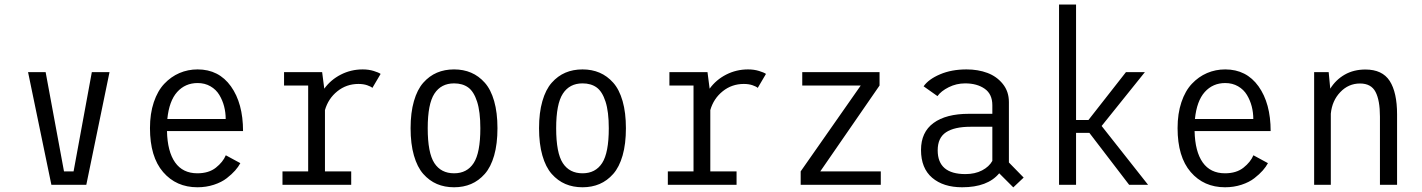

<svg xmlns="http://www.w3.org/2000/svg" viewBox="-20 -820 6310 852"><path d="M387.5 -500H466L363 0H208L104.5 -500H182.5L264 -59.5H306.5Z M1046.5 -96Q1038 -80 1023.5 -63.5Q1009 -47 986.2 -29.2Q963.5 -11.5 929.2 -0.2Q895 11 856 11Q762 11 703.8 -56.5Q645.5 -124 645.5 -251.5Q645.5 -316 662.5 -366.5Q679.5 -417 709 -448.2Q738.5 -479.5 776.2 -495.8Q814 -512 857 -512Q951 -512 1004.8 -436.8Q1058.5 -361.5 1058.5 -238.5H721Q723 -147.5 757 -99.2Q791 -51 856 -51Q906.5 -51 938 -76Q969.5 -101 982 -131ZM857 -451.5Q802 -451.5 766.2 -411.8Q730.5 -372 722.5 -292H981.5Q981.5 -321 974.5 -348Q967.5 -375 953.2 -398.8Q939 -422.5 914 -437Q889 -451.5 857 -451.5Z M1422 -59.5H1538.5V0H1233.5V-59.5H1347.5V-440.5H1240.5V-500H1409.5L1419 -426.5Q1447.5 -466 1492.5 -489Q1537.5 -512 1589.5 -512Q1616 -512 1638 -505.2Q1660 -498.5 1669 -492L1632.5 -430Q1626 -436 1609.2 -441.8Q1592.5 -447.5 1570.5 -447.5Q1517.5 -447.5 1477 -415Q1436.5 -382.5 1422 -331.5Z M1995 11Q1953 11 1919 -3.5Q1885 -18 1858.2 -48.2Q1831.5 -78.5 1816.8 -130Q1802 -181.5 1802 -251Q1802 -320 1816.8 -371.2Q1831.5 -422.5 1858.2 -452.8Q1885 -483 1919 -497.5Q1953 -512 1995 -512Q2036.5 -512 2070.5 -497.5Q2104.5 -483 2131.2 -453Q2158 -423 2172.8 -371.5Q2187.5 -320 2187.5 -251Q2187.5 -181.5 2172.8 -130Q2158 -78.5 2131.2 -48.2Q2104.5 -18 2070.5 -3.5Q2036.5 11 1995 11ZM1995 -51Q2052.5 -51 2082 -96.5Q2111.5 -142 2111.5 -251Q2111.5 -324.5 2097 -369.2Q2082.5 -414 2057.5 -432Q2032.5 -450 1995 -450Q1937.5 -450 1907.8 -404.5Q1878 -359 1878 -251Q1878 -141.5 1907.5 -96.2Q1937 -51 1995 -51Z M2565 11Q2523 11 2489 -3.5Q2455 -18 2428.2 -48.2Q2401.5 -78.5 2386.8 -130Q2372 -181.5 2372 -251Q2372 -320 2386.8 -371.2Q2401.5 -422.5 2428.2 -452.8Q2455 -483 2489 -497.5Q2523 -512 2565 -512Q2606.5 -512 2640.5 -497.5Q2674.5 -483 2701.2 -453Q2728 -423 2742.8 -371.5Q2757.5 -320 2757.5 -251Q2757.5 -181.5 2742.8 -130Q2728 -78.5 2701.2 -48.2Q2674.5 -18 2640.5 -3.5Q2606.5 11 2565 11ZM2565 -51Q2622.5 -51 2652 -96.5Q2681.5 -142 2681.5 -251Q2681.5 -324.5 2667 -369.2Q2652.5 -414 2627.5 -432Q2602.5 -450 2565 -450Q2507.5 -450 2477.8 -404.5Q2448 -359 2448 -251Q2448 -141.5 2477.5 -96.2Q2507 -51 2565 -51Z M3132 -59.5H3248.5V0H2943.5V-59.5H3057.5V-440.5H2950.5V-500H3119.5L3129 -426.5Q3157.5 -466 3202.5 -489Q3247.5 -512 3299.5 -512Q3326 -512 3348 -505.2Q3370 -498.5 3379 -492L3342.5 -430Q3336 -436 3319.2 -441.8Q3302.5 -447.5 3280.5 -447.5Q3227.5 -447.5 3187 -415Q3146.5 -382.5 3132 -331.5Z M3620 -59.5H3888.5V0H3533V-59.5L3799.5 -440.5H3540V-500H3883V-440.5Z M4476.5 11.5 4414 -51Q4362.5 11 4249.5 11Q4166 11 4116.5 -31.2Q4067 -73.5 4067 -154.5Q4067 -233.5 4122.5 -274.2Q4178 -315 4279.5 -315H4383.5V-353Q4383.5 -402.5 4349.5 -426.2Q4315.5 -450 4263 -450Q4224 -450 4190 -433Q4156 -416 4140 -393.5L4078.5 -437Q4100.5 -468.5 4151.5 -490.2Q4202.5 -512 4269 -512Q4320 -512 4361.5 -496.5Q4403 -481 4430 -447.5Q4457 -414 4457 -367V-99L4522.5 -32ZM4264 -47.5Q4306.5 -47.5 4337.8 -63.8Q4369 -80 4383.5 -106V-257.5H4287Q4215 -257.5 4178 -233Q4141 -208.5 4141 -153Q4141 -47.5 4264 -47.5Z M4990.5 0 4814 -230.5H4755V0H4679.5V-800H4755V-287.5H4810L4976.5 -500H5060.5L4868.5 -261L5074.5 0Z M5606.5 -96Q5598 -80 5583.5 -63.5Q5569 -47 5546.2 -29.2Q5523.5 -11.5 5489.2 -0.2Q5455 11 5416 11Q5322 11 5263.8 -56.5Q5205.5 -124 5205.5 -251.5Q5205.5 -316 5222.5 -366.5Q5239.5 -417 5269 -448.2Q5298.5 -479.5 5336.2 -495.8Q5374 -512 5417 -512Q5511 -512 5564.8 -436.8Q5618.5 -361.5 5618.5 -238.5H5281Q5283 -147.5 5317 -99.2Q5351 -51 5416 -51Q5466.5 -51 5498 -76Q5529.5 -101 5542 -131ZM5417 -451.5Q5362 -451.5 5326.2 -411.8Q5290.5 -372 5282.5 -292H5541.5Q5541.5 -321 5534.5 -348Q5527.5 -375 5513.2 -398.8Q5499 -422.5 5474 -437Q5449 -451.5 5417 -451.5Z M5811.5 0V-500H5876L5883 -426.5Q5907.5 -466 5947.2 -488.8Q5987 -511.5 6039 -511.5Q6114 -511.5 6146.8 -460.8Q6179.5 -410 6179.5 -312.5V0H6103.5V-302.5Q6103.5 -374.5 6084 -412Q6064.5 -449.5 6015 -449.5Q5964 -449.5 5927.5 -411.2Q5891 -373 5885.5 -315.5V0Z"/></svg>

Font: League Mono Narrow Light
Style: Regular
Weight: 300
Width: 3
Designer: Tyler Finck
Foundry: The League of Moveable Type / Tyler Finck
Version: Version 2.210